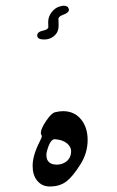

<svg xmlns="http://www.w3.org/2000/svg" viewBox="-20 -654 411 675"><path d="M199.7 -601.1Q185.1 -595.7 184.6 -585L185.1 -588.9Q186 -588.9 186 -563Q186 -540.5 169.4 -526.9Q155.3 -515.1 135.3 -515.1Q110.8 -515.1 110.8 -529.3Q110.8 -542.5 133.3 -546.9Q147.9 -549.8 150.4 -558.6Q150.4 -557.6 149.9 -557.6Q149.4 -557.6 149.4 -576.7Q149.4 -585.4 152.3 -594.2Q155.3 -603 160.9 -610.4Q166.5 -617.7 173.8 -623.3Q181.2 -628.9 189.9 -631.3Q193.4 -632.3 196.3 -632.8Q199.2 -633.3 201.7 -633.8H205.1Q219.7 -633.8 222.2 -621.1V-619.1Q222.2 -608.9 199.7 -601.1ZM262.2 -75.2Q234.9 -32.2 213.4 -16.1Q189.9 1.5 156.7 1.5H151.9Q126.5 0.5 110.6 -19Q94.7 -38.6 94.7 -70.3Q94.7 -88.9 100.6 -109.4Q106.4 -129.9 117.7 -152.3Q127 -170.4 127 -175.3Q127 -177.7 125.2 -180.4Q123.5 -183.1 123.5 -186.5Q123.5 -201.2 142.1 -228.8Q160.6 -256.3 173.3 -259.3Q188 -263.2 201.7 -263.2Q242.2 -263.2 266.1 -232.9Q288.1 -204.6 288.1 -162.1Q288.1 -115.7 262.2 -75.2ZM230 -122.6Q230 -137.2 216.3 -149.4Q199.7 -163.1 172.9 -164.6H172.4Q156.2 -164.6 145 -122.6Q143.1 -115.7 143.1 -109.4Q143.1 -76.2 178.2 -75.2H179.7Q198.2 -75.2 212.9 -85.9Q230 -99.1 230 -122.6Z"/></svg>

Font: Dima Nastaligh Tahriri
Style: regular
Weight: 400
Designer: R.Balvardi
Foundry: Dima Software Group
Version: Version 1.00;November 13, 2018;FontCreator 11.5.0.2427 64-bi